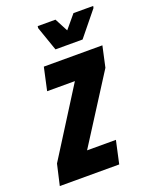

<svg xmlns="http://www.w3.org/2000/svg" viewBox="-155 -758 664 832"><g transform="rotate(-20 176.5 -342.0)"><path d="M-25 0 -3 -96 192 -405H64L87 -510H357L336 -414L139 -105H272L249 0ZM160 -563 121 -675 122 -684H204L236 -623L287 -684H378L376 -675L285 -563Z"/></g></svg>

Font: Saira ExtraCondensed ExtraBold
Style: Italic
Weight: 800
Width: 2
Italic angle: -12°
Designer: Hector Gatti with collaboration of the Omnibus-Type team
Foundry: Omnibus-Type
Version: Version 1.101